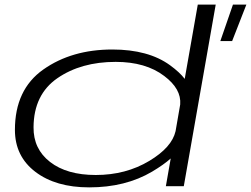

<svg xmlns="http://www.w3.org/2000/svg" viewBox="-20 -805 1085 830"><path d="M697 0 718 -120Q688 -93 637.5 -63Q522.5 5 365.5 5Q221 5 132.8 -62.2Q44.5 -129.5 44.5 -243.5Q44.5 -418 167.2 -504.5Q290 -591 465.5 -591Q621.5 -591 715 -523Q757.5 -492 778.5 -464L835 -785H912.5L774.5 0ZM739 -238 759 -353.5Q764.5 -420.5 690 -476.5Q610 -537.5 480 -537.5Q330.5 -537.5 228.2 -467Q126 -396.5 125 -255Q124 -161 196.5 -104.8Q269 -48.5 394 -48.5Q524 -48.5 625.5 -109.5Q723 -168 739 -238ZM932.5 -627.5 987 -785H1045L983.5 -627.5Z"/></svg>

Font: Anybody UltraExpanded Light
Style: Italic
Weight: 300
Width: 9
Italic angle: -10°
Designer: Tyler Finck
Foundry: Etcetera Type Company
Version: Version 1.010; ttfautohint (v1.8.3) -l 8 -r 50 -G 200 -x 14 